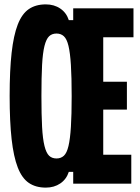

<svg xmlns="http://www.w3.org/2000/svg" viewBox="-20 -838 640 876"><path d="M189 18Q143 18 111.5 -3.5Q80 -25 61 -74Q42 -123 33 -203Q24 -283 24 -400Q24 -517 33 -597Q42 -677 61 -726Q80 -775 111.5 -796.5Q143 -818 189 -818Q227 -818 255 -799Q283 -780 294 -746H314V-800H589V-668H451V-465H559V-338H451V-132H579V0H314V-54H294Q283 -20 255 -1Q227 18 189 18ZM238 -115Q258 -115 271.5 -127.5Q285 -140 292.5 -172Q300 -204 303.5 -259Q307 -314 307 -399Q307 -486 303.5 -541.5Q300 -597 292.5 -628.5Q285 -660 271.5 -672.5Q258 -685 238 -685Q217 -685 204 -672.5Q191 -660 183 -628.5Q175 -597 172 -541.5Q169 -486 169 -400Q169 -314 172 -259Q175 -204 183 -172Q191 -140 204 -127.5Q217 -115 238 -115Z"/></svg>

Font: Martian Mono Condensed SemiBold
Style: Regular
Weight: 600
Width: 3
Designer: Roman Shamin
Foundry: Evil Martians
Version: Version 1.000